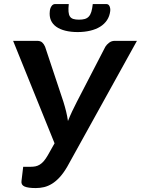

<svg xmlns="http://www.w3.org/2000/svg" viewBox="-20 -925 699 952"><path d="M659 -722.5 314 -99.5Q295.5 -67.5 276.5 -46.8Q257.5 -26 238 -14Q218.5 -2 198.5 2.8Q178.5 7.5 157.5 7.5Q119.5 7.5 101.8 -0.2Q84 -8 86.5 -27L95 -98H131Q144.5 -98 155.8 -100.2Q167 -102.5 177.2 -108.8Q187.5 -115 197 -126Q206.5 -137 217 -155L250.5 -214.5L45 -722.5H163.5Q180.5 -722.5 189.2 -714.5Q198 -706.5 203.5 -693.5L294.5 -420Q302 -396 307.8 -372.5Q313.5 -349 317 -325Q326.5 -349 337.5 -372.5Q348.5 -396 361 -420L502.5 -693.5Q509 -704 521 -713.2Q533 -722.5 549 -722.5ZM371.5 -827.5Q389 -827.5 400.8 -831Q412.5 -834.5 420.5 -843.2Q428.5 -852 433 -867Q437.5 -882 440 -905H506.5Q518.5 -905 523.2 -894Q528 -883 526.5 -870Q523.5 -844.5 510.5 -825Q497.5 -805.5 476.5 -792.5Q455.5 -779.5 427 -772.8Q398.5 -766 365 -766Q331 -766 304 -772.8Q277 -779.5 258.8 -792.5Q240.5 -805.5 232.2 -825Q224 -844.5 227 -870Q228 -883 235 -894Q242 -905 254 -905H321Q318.5 -882 319.8 -867Q321 -852 326.8 -843.2Q332.5 -834.5 343.5 -831Q354.5 -827.5 371.5 -827.5Z"/></svg>

Font: Lato 2
Style: Bold Italic
Weight: 700
Italic angle: -7°
Designer: Lukasz Dziedzic with Adam Twardoch and Botio Nikoltchev
Foundry: tyPoland Lukasz Dziedzic
Version: Version 2.015; 2015-08-06; http://www.latofonts.com/